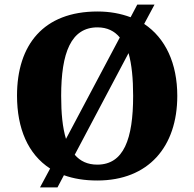

<svg xmlns="http://www.w3.org/2000/svg" viewBox="-20 -775 845 835"><path d="M198 -42 154 40H230L258 -13C300 2 347 10 403 10C626 10 751 -137 751 -358C751 -499 700 -609 607 -671L652 -755H577L548 -700C505 -716 458 -725 404 -725C169 -725 54 -580 54 -359C54 -216 102 -104 198 -42ZM501 -612 267 -171C252 -220 246 -282 246 -358C246 -546 289 -656 404 -656C446 -656 478 -640 501 -612ZM403 -59C361 -59 329 -74 305 -102L539 -544C553 -495 559 -433 559 -358C559 -170 518 -59 403 -59Z"/></svg>

Font: Noto Serif Myanmar ExtraBold
Style: Regular
Weight: 800
Designer: Ben Mitchell and the Monotype Design Team
Foundry: Monotype Imaging Inc.
Version: Version 2.106